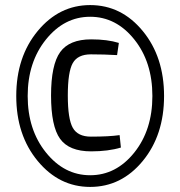

<svg xmlns="http://www.w3.org/2000/svg" viewBox="-20 -723 710 756"><path d="M335 -703Q458 -703 542 -601Q626 -499 626 -345Q626 -191 542 -89Q458 13 335 13Q213 13 128.5 -89Q44 -191 44 -345Q44 -499 128.5 -601Q213 -703 335 -703ZM508.5 -568Q437 -657 335 -657Q233 -657 161 -567.5Q89 -478 89 -345Q89 -212 161 -122.5Q233 -33 335 -33Q437 -33 508.5 -122Q580 -211 580 -345Q580 -479 508.5 -568ZM339 -568Q403 -568 448 -554L441 -506Q390 -509 338 -509Q286 -509 266.5 -474.5Q247 -440 247 -347Q247 -255 266.5 -220Q286 -185 338 -185Q410 -185 451 -191L456 -142Q406 -127 339 -127Q252 -127 216.5 -176.5Q181 -226 181 -347Q181 -468 217 -518Q253 -568 339 -568Z"/></svg>

Font: exo2condensed_r
Style: Regular
Weight: 400
Width: 3
Designer: Natanael Gama
Version: Version 1.001;PS 001.001;hotconv 1.0.70;makeotf.lib2.5.58329